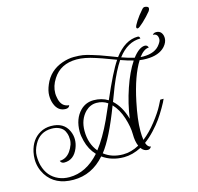

<svg xmlns="http://www.w3.org/2000/svg" viewBox="-132 -957 1231 1193"><g transform="rotate(-15 483.0 -360.5)"><path d="M917.6 -789.6Q893.6 -760 863.6 -732Q833.6 -704 825.2 -704Q816.8 -704 816.8 -712.8Q816.8 -721.6 835.6 -750.8Q854.4 -780 880.8 -809.6Q890.4 -821.6 899.2 -821.6Q908 -821.6 916 -818Q924 -814.4 924 -806.8Q924 -799.2 917.6 -789.6ZM810.4 -654.4Q816.8 -654.4 820 -650.4Q823.2 -646.4 824 -639.2Q740.8 -639.2 678.4 -556.8Q720 -541.6 759.2 -532.8Q802.4 -588.8 838.4 -588.8Q846.4 -588.8 852 -584.4Q857.6 -580 860 -571.2Q828.8 -571.2 795.2 -527.2Q800.8 -526.4 812 -526.4Q891.2 -526.4 923.2 -573.6Q936.8 -592 936.8 -604.8Q936.8 -640.8 904.8 -640.8Q912 -652 928 -652Q959.2 -652 968.8 -620.8Q971.2 -611.2 971.2 -602.4Q971.2 -576 948.8 -550.4Q909.6 -507.2 828 -507.2Q804 -507.2 784.8 -510.4Q731.2 -424.8 698.4 -267.2Q675.2 -157.6 675.2 -83.2Q675.2 -51.2 679.2 -25.6Q724.8 -60.8 766.4 -114.4Q808 -168 826.4 -204L844.8 -240H866.4Q860 -223.2 838.8 -186.8Q817.6 -150.4 798 -122.8Q778.4 -95.2 747.2 -61.6Q716 -28 684 -4.8Q694.4 25.6 713.6 25.6Q705.6 41.6 690.4 41.6Q664.8 41.6 648 17.6Q590.4 47.2 536 47.2Q456.8 47.2 399.2 5.6Q315.2 101.6 196.8 101.6Q78.4 101.6 24.8 17.6Q-4.8 -29.6 -4.8 -84Q-4.8 -106.4 0 -129.6Q16.8 -207.2 76 -240Q107.2 -257.6 145.6 -257.6Q228 -257.6 256.8 -193.6Q268.8 -167.2 268.8 -139.6Q268.8 -112 257.6 -84Q230.4 -16.8 168.8 -16.8Q159.2 -16.8 152.8 -21.2Q146.4 -25.6 143.2 -34.4Q164.8 -34.4 184 -45.6Q216 -64.8 234.4 -115.2Q239.2 -132 239.2 -142.8Q239.2 -153.6 237.6 -167.6Q236 -181.6 227.2 -200Q218.4 -218.4 196.8 -229.6Q175.2 -240.8 145.6 -240.8Q69.6 -240.8 33.6 -173.6Q12.8 -135.2 12.8 -100.8Q12.8 -66.4 20 -39.2Q40.8 36.8 107.2 65.6Q138.4 79.2 176 79.2Q284 79.2 371.2 -18.4Q332.8 -59.2 318.4 -116.8Q309.6 -150.4 309.6 -176.8Q309.6 -260 357.6 -308.8Q392.8 -344 443.6 -344Q494.4 -344 535.2 -319.2Q606.4 -484.8 650.4 -548.8Q644.8 -550.4 609.2 -564Q573.6 -577.6 564 -580.8L525.6 -593.6Q458.4 -616 407.2 -616Q303.2 -616 253.6 -537.6Q224.8 -493.6 224.8 -446.4Q224.8 -432.8 228 -418.4Q236.8 -366.4 274.4 -356Q281.6 -353.6 289.6 -353.6Q284.8 -336 263.2 -336Q214.4 -336 194.4 -388Q184.8 -412.8 184.8 -443.2Q184.8 -473.6 200.8 -511.2Q234.4 -592 319.2 -621.6Q359.2 -635.2 394 -635.2Q428.8 -635.2 451.6 -631.6Q474.4 -628 506.4 -618Q538.4 -608 553.2 -603.2Q568 -598.4 610.8 -582Q653.6 -565.6 660 -563.2Q728.8 -654.4 810.4 -654.4ZM638.4 0.8Q624.8 -31.2 624.8 -77.2Q624.8 -123.2 605.6 -183.6Q586.4 -244 549.6 -282.4Q476.8 -90.4 413.6 -10.4Q463.2 28.8 535.2 28.8Q586.4 28.8 638.4 0.8ZM527.2 -301.6Q496.8 -323.2 456.4 -323.2Q416 -323.2 384.8 -292.8Q340 -247.2 340 -173.6Q340 -92 385.6 -36.8Q436.8 -102.4 484 -204Q500.8 -241.6 527.2 -301.6ZM631.2 -174.4Q644 -268.8 676 -362.8Q708 -456.8 748.8 -517.6Q715.2 -525.6 668 -542.4Q630.4 -486.4 592.8 -394.4Q581.6 -365.6 557.6 -302.4Q607.2 -258.4 631.2 -174.4Z"/></g></svg>

Font: Rouge Script
Style: Regular
Weight: 400
Designer: Sabrina Mariela Lopez
Foundry: Typesenses
Version: Version 1.003